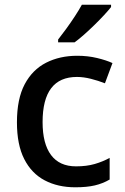

<svg xmlns="http://www.w3.org/2000/svg" viewBox="-20 -786 530 816"><path d="M300 10Q226 10 170 -19.5Q114 -49 83 -110Q52 -171 52 -266Q52 -366 85 -428Q118 -490 176 -519.5Q234 -549 308 -549Q353 -549 392.5 -539.5Q432 -530 458 -518L426 -432Q398 -443 366.5 -451Q335 -459 307 -459Q161 -459 161 -267Q161 -175 197 -127Q233 -79 303 -79Q348 -79 382.5 -89Q417 -99 446 -115V-23Q417 -6 383 2Q349 10 300 10ZM452 -756Q441 -742 422.5 -722Q404 -702 382 -680.5Q360 -659 337.5 -639Q315 -619 297 -606H227V-618Q242 -637 261 -663Q280 -689 298 -716.5Q316 -744 328 -766H452Z"/></svg>

Font: Noto Sans Vithkuqi Medium
Style: Regular
Weight: 500
Version: Version 1.001